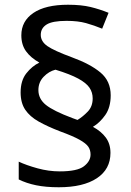

<svg xmlns="http://www.w3.org/2000/svg" viewBox="-20 -785 553 810"><path d="M67 -395Q67 -445 91 -475.5Q115 -506 146 -521Q110 -541 90 -568.5Q70 -596 70 -636Q70 -696 121 -730.5Q172 -765 267 -765Q323 -765 362 -755.5Q401 -746 438 -731L411 -664Q377 -678 343 -687.5Q309 -697 261 -697Q201 -697 176.5 -681.5Q152 -666 152 -638Q152 -610 180 -590.5Q208 -571 284 -543Q361 -515 404 -479Q447 -443 447 -383Q447 -332 424 -299.5Q401 -267 372 -250Q407 -231 426.5 -204.5Q446 -178 446 -140Q446 -71 388.5 -33Q331 5 228 5Q173 5 132 -3.5Q91 -12 59 -28V-103Q91 -88 138 -75Q185 -62 232 -62Q306 -62 334 -83.5Q362 -105 362 -133Q362 -152 352.5 -166Q343 -180 315.5 -195.5Q288 -211 233 -231Q181 -251 143.5 -272Q106 -293 86.5 -322Q67 -351 67 -395ZM142 -405Q142 -368 173.5 -342.5Q205 -317 285 -287L307 -279Q330 -293 350.5 -314.5Q371 -336 371 -370Q371 -395 357.5 -415Q344 -435 310 -453.5Q276 -472 214 -491Q186 -484 164 -461Q142 -438 142 -405Z"/></svg>

Font: Noto Sans Osmanya
Style: Regular
Weight: 400
Designer: Monotype Design Team
Foundry: Monotype Imaging Inc.
Version: Version 2.001; ttfautohint (v1.8.4.7-5d5b)